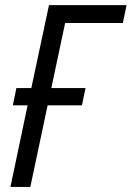

<svg xmlns="http://www.w3.org/2000/svg" viewBox="-20 -734 517 754"><path d="M21 0 88.4 -320.3H30.3L44.4 -388.2H103L172.4 -713.9H477.1L462.4 -643.6H235.8L181.6 -388.2H315.9L301.8 -320.3H167L99.1 0Z"/></svg>

Font: Open Sans SemiCondensed
Style: Italic
Weight: 400
Width: 4
Italic angle: -12°
Designer: Monotype Design Team
Foundry: Monotype Imaging Inc.
Version: Version 3.000